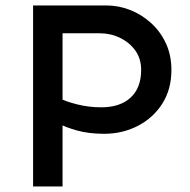

<svg xmlns="http://www.w3.org/2000/svg" viewBox="-20 -674 685 694"><path d="M99.6 0V-654.3H364.3Q408.2 -654.3 449.7 -638.2Q491.2 -622.1 525.4 -591.3Q559.6 -560.5 579.6 -517.6Q599.6 -474.6 599.6 -420.9Q599.6 -351.6 566.9 -299.8Q534.2 -248 478.5 -219.2Q422.9 -190.4 356.4 -190.4Q301.8 -190.4 259.3 -202.1Q216.8 -213.9 192.4 -227.5V-320.3Q215.8 -307.6 258.3 -296.9Q300.8 -286.1 345.7 -286.1Q414.1 -286.1 452.1 -321.3Q490.2 -356.4 490.2 -420.9Q490.2 -461.9 469.2 -491.2Q448.2 -520.5 414.1 -537.1Q379.9 -553.7 340.8 -553.7H206.1V0Z"/></svg>

Font: Sen Medium
Style: Regular
Weight: 500
Designer: Kosal Sen, Philatype
Foundry: Philatype
Version: Version 2.000;gftools[0.9.31]